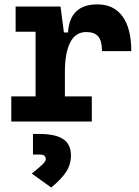

<svg xmlns="http://www.w3.org/2000/svg" viewBox="-20 -547 626 864"><path d="M272 -222.7V-113.3H393.1V0H30.8V-113.3H140.1V-404.3H50.3V-517.6H252.4L267.6 -400.9H286.1Q293.9 -527.3 418.5 -527.3Q492.2 -527.3 531.5 -473.1Q570.8 -418.9 570.8 -316.9H439Q439 -362.8 422.1 -382.8Q405.3 -402.8 368.2 -402.8Q319.8 -402.8 295.9 -356Q272 -309.1 272 -222.7ZM210.4 296.9 123 233.9Q159.2 205.1 172.6 191.7Q186 178.2 186 169.4Q186 148.4 160.2 148.4H128.4V55.7H155.3Q229.5 55.7 264.4 79.1Q299.3 102.5 299.3 151.9Q299.3 192.4 278.1 225.6Q256.8 258.8 210.4 296.9Z"/></svg>

Font: Cascadia Mono PL
Style: Bold
Weight: 700
Monospace: yes
Designer: Aaron Bell
Foundry: Saja Typeworks
Version: Version 2404.023; ttfautohint (v1.8.4)